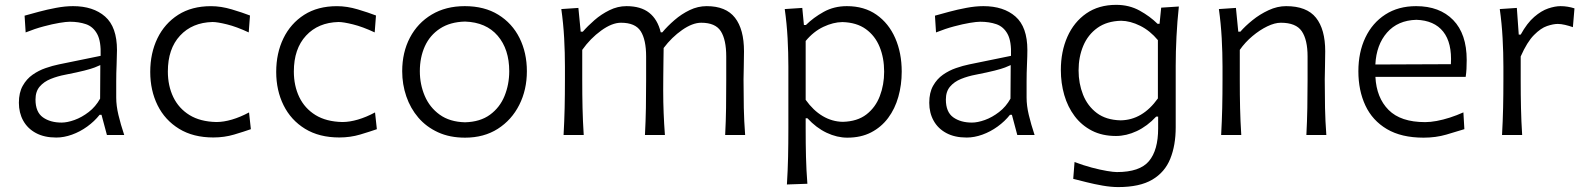

<svg xmlns="http://www.w3.org/2000/svg" viewBox="-20 -554 6508 788"><path d="M232.6 -50.9Q186.3 -50.9 156 -72.5Q125.7 -94.2 125.7 -145.6Q125.7 -178.4 142.8 -198.5Q160 -218.7 188 -230Q216 -241.4 248.7 -247.5Q298.6 -257.3 326.3 -264.4Q354 -271.4 368.4 -277Q382.9 -282.5 391.7 -286.9L390.9 -149.2Q372.5 -116.1 344.2 -94.3Q315.8 -72.4 285.8 -61.6Q255.9 -50.9 232.6 -50.9ZM211.1 10.5Q242.4 10.5 275.4 -1.4Q308.5 -13.3 338 -34.6Q367.5 -55.9 388.9 -82.9H396.6L418.8 0H489.8Q475.1 -43.9 466.1 -82Q457 -120.1 457 -153.6V-220.2Q457 -254.3 458.6 -289.7Q460.1 -325.1 460.1 -348.3Q460.1 -443.4 411.3 -486.1Q362.5 -528.8 279.7 -528.8Q247.3 -528.8 210.3 -521.8Q173.3 -514.9 139.2 -505.7Q105 -496.6 80.9 -489.7L85.3 -420.9Q123 -436.1 159.3 -445.7Q195.5 -455.4 223.8 -460.1Q252.1 -464.8 266.6 -464.8Q303.5 -464.8 333 -454.7Q362.4 -444.5 378.8 -414.5Q395.2 -384.5 393 -324.8L221.5 -289.7Q195.9 -284.5 167.3 -274.6Q138.7 -264.8 113.9 -247.4Q89 -230 73.3 -201.9Q57.5 -173.9 57.5 -132.2Q57.5 -90.9 75.4 -58.6Q93.4 -26.2 127.6 -7.9Q161.8 10.5 211.1 10.5Z M855.6 10.2Q900.6 10.2 941 -1.8Q981.4 -13.9 1009.6 -23.8L1002.1 -92.6Q966.4 -73.4 932.1 -63.3Q897.8 -53.2 868.2 -53.2Q801.8 -54.6 757.7 -81.8Q713.6 -109.1 691.2 -155.5Q668.9 -202 668.9 -260.5Q668.9 -353.8 718.9 -407.7Q768.9 -461.7 852.4 -463.7Q872 -463.7 911.4 -454Q950.8 -444.3 1000.8 -421L1006 -490.4Q975.5 -502.3 931.2 -515.5Q887 -528.7 845.9 -528.7Q767 -528.7 711.3 -493.2Q655.7 -457.6 626.1 -396.7Q596.6 -335.7 596.6 -258.8Q596.6 -183 626.7 -122Q656.9 -61 715 -25.4Q773 10.2 855.6 10.2Z M1372.7 10.2Q1417.7 10.2 1458.1 -1.8Q1498.5 -13.9 1526.7 -23.8L1519.2 -92.6Q1483.5 -73.4 1449.2 -63.3Q1414.9 -53.2 1385.3 -53.2Q1318.8 -54.6 1274.8 -81.8Q1230.7 -109.1 1208.3 -155.5Q1186 -202 1186 -260.5Q1186 -353.8 1236 -407.7Q1286 -461.7 1369.5 -463.7Q1389.1 -463.7 1428.5 -454Q1467.9 -444.3 1517.8 -421L1523.1 -490.4Q1492.5 -502.3 1448.3 -515.5Q1404.1 -528.7 1363 -528.7Q1284.1 -528.7 1228.4 -493.2Q1172.8 -457.6 1143.2 -396.7Q1113.6 -335.7 1113.6 -258.8Q1113.6 -183 1143.8 -122Q1174 -61 1232 -25.4Q1290.1 10.2 1372.7 10.2Z M1888.5 -52.1Q1825.6 -53.7 1784.6 -83.4Q1743.5 -113 1723.3 -160.3Q1703.1 -207.6 1703.1 -261.7Q1703.1 -318.6 1723.7 -364.1Q1744.4 -409.6 1785.8 -436.7Q1827.2 -463.9 1888.5 -465.5Q1975.1 -462.6 2022.6 -407.3Q2070 -351.9 2070 -261.7Q2070 -207.5 2050.7 -160.1Q2031.4 -112.8 1991.2 -83.3Q1950.9 -53.7 1888.5 -52.1ZM1888.7 11Q1966.2 11 2023.1 -25.3Q2080 -61.7 2111.2 -123.6Q2142.4 -185.4 2142.4 -261.7Q2142.4 -337.3 2112.3 -397.9Q2082.2 -458.4 2025.1 -493.6Q1968.1 -528.8 1887.6 -528.8Q1809.7 -528.8 1751.9 -494.3Q1694.1 -459.8 1662.4 -399.5Q1630.7 -339.2 1630.7 -261.7Q1630.7 -207.6 1647.6 -158.4Q1664.4 -109.3 1697 -71.2Q1729.6 -33.2 1777.7 -11.1Q1825.7 11 1888.7 11Z M2956.2 0H3038.2Q3033.8 -57.6 3032.7 -111.1Q3031.6 -164.6 3031.6 -228.7Q3031.6 -251.5 3032.6 -280.8Q3033.5 -310.1 3033.5 -343.5Q3033.5 -433.7 2996.5 -481.2Q2959.4 -528.8 2880.3 -528.8Q2844.2 -528.8 2810.6 -512.6Q2776.9 -496.4 2748.3 -471.6Q2719.6 -446.9 2698.2 -421.3H2691.8Q2678.9 -474.5 2644.3 -501.7Q2609.8 -528.8 2551.1 -528.8Q2515 -528.8 2481.2 -512.1Q2447.4 -495.5 2419.5 -471.1Q2391.6 -446.8 2371.9 -423.9H2363.3L2353.8 -521.5L2283.7 -516.8Q2292.1 -457.6 2295.4 -397.4Q2298.6 -337.3 2298.6 -280.7V-228.7Q2298.6 -164.6 2297.4 -111.1Q2296.2 -57.6 2293 0H2375.7Q2372 -57.6 2370.8 -110.7Q2369.6 -163.8 2369.6 -225.9V-349.3Q2402.8 -396.3 2447.3 -428.5Q2491.7 -460.7 2528.6 -460.7Q2587.4 -460.7 2609.6 -425.8Q2631.8 -390.9 2631.8 -322.1V-225.9Q2631.8 -163.8 2630.9 -110.7Q2630 -57.6 2627 0H2708.9Q2705.4 -46.7 2703.7 -90.2Q2701.9 -133.7 2701.9 -182.6Q2701.9 -206.9 2702.2 -238.6Q2702.5 -270.3 2702.9 -301.8Q2703.2 -333.3 2703.7 -357Q2737 -401.2 2779.7 -431Q2822.4 -460.7 2857.9 -460.7Q2916.2 -460.7 2938.4 -425.8Q2960.6 -390.9 2960.6 -322.1V-225.9Q2960.6 -163.8 2959.9 -110.7Q2959.2 -57.6 2956.2 0Z M3438.9 -54Q3395.3 -54.7 3356.5 -77.6Q3317.7 -100.6 3286.6 -144.3V-385.8Q3318.8 -424.7 3359.2 -443.8Q3399.6 -462.9 3437.1 -463.4Q3495.6 -461.9 3533.5 -434.6Q3571.5 -407.2 3590.1 -361.6Q3608.7 -316.1 3608.7 -259.7Q3608.7 -206.2 3591 -159.8Q3573.3 -113.3 3536 -84.4Q3498.7 -55.5 3438.9 -54ZM3209.6 203.1 3293.6 200.2Q3289.2 142.7 3287.9 89.3Q3286.6 36 3286.6 -26.1V-68.7H3293.8Q3330 -29.3 3372.7 -9.1Q3415.4 11 3457.5 11Q3513.4 11 3555.2 -10.6Q3597 -32.3 3625.1 -69.9Q3653.1 -107.5 3666.9 -156.5Q3680.8 -205.5 3680.8 -260Q3680.8 -336.9 3654.1 -397.7Q3627.5 -458.4 3577.2 -493.6Q3527 -528.8 3455.7 -528.8Q3402.9 -528.8 3360.4 -505.2Q3317.9 -481.5 3287.8 -451.5H3279.4L3272.7 -521.5L3200.7 -516.8Q3209.1 -457.6 3212.4 -397.4Q3215.6 -337.3 3215.6 -280.7V-28.9Q3215.6 35.2 3214.4 90.4Q3213.2 145.6 3209.6 203.1Z M3968.9 -50.9Q3922.6 -50.9 3892.3 -72.5Q3862 -94.2 3862 -145.6Q3862 -178.4 3879.2 -198.5Q3896.3 -218.7 3924.3 -230Q3952.3 -241.4 3985 -247.5Q4034.9 -257.3 4062.6 -264.4Q4090.3 -271.4 4104.8 -277Q4119.2 -282.5 4128.1 -286.9L4127.2 -149.2Q4108.9 -116.1 4080.5 -94.3Q4052.1 -72.4 4022.2 -61.6Q3992.2 -50.9 3968.9 -50.9ZM3947.4 10.5Q3978.7 10.5 4011.8 -1.4Q4044.8 -13.3 4074.3 -34.6Q4103.8 -55.9 4125.2 -82.9H4133L4155.1 0H4226.1Q4211.5 -43.9 4202.4 -82Q4193.3 -120.1 4193.3 -153.6V-220.2Q4193.3 -254.3 4194.9 -289.7Q4196.5 -325.1 4196.5 -348.3Q4196.5 -443.4 4147.7 -486.1Q4098.9 -528.8 4016 -528.8Q3983.6 -528.8 3946.6 -521.8Q3909.6 -514.9 3875.5 -505.7Q3841.3 -496.6 3817.2 -489.7L3821.6 -420.9Q3859.4 -436.1 3895.6 -445.7Q3931.9 -455.4 3960.1 -460.1Q3988.4 -464.8 4002.9 -464.8Q4039.9 -464.8 4069.3 -454.7Q4098.8 -444.5 4115.2 -414.5Q4131.6 -384.5 4129.3 -324.8L3957.8 -289.7Q3932.2 -284.5 3903.6 -274.6Q3875.1 -264.8 3850.2 -247.4Q3825.3 -230 3809.6 -201.9Q3793.8 -173.9 3793.8 -132.2Q3793.8 -90.9 3811.8 -58.6Q3829.7 -26.2 3863.9 -7.9Q3898.1 10.5 3947.4 10.5Z M4569.3 213.8Q4540.6 213.8 4506.1 207.9Q4471.5 201.9 4439.3 193.8Q4407 185.7 4384.7 180L4390.1 111Q4425.9 124.5 4460.7 133.8Q4495.4 143 4522.9 147.6Q4550.4 152.2 4564 152.2Q4657.8 152.2 4695.5 107.3Q4733.2 62.4 4733.2 -27V-75.5H4725.2Q4688.5 -36.1 4645.6 -16Q4602.7 4.1 4560.1 4.1Q4503.8 4.1 4461.4 -17.7Q4418.9 -39.6 4390.5 -77.4Q4362 -115.3 4347.9 -164.1Q4333.9 -212.8 4333.9 -266.6Q4333.9 -342.5 4360.7 -403Q4387.5 -463.5 4438.3 -498.8Q4489.2 -534.1 4561.3 -534.1Q4614.3 -534.1 4657.2 -510.5Q4700.1 -486.8 4730.6 -456.4H4739L4745.7 -522.6L4818.2 -527.3Q4811.6 -466.1 4808.5 -404.3Q4805.3 -342.4 4805.3 -283.8V-31.6Q4805.3 42.2 4783 97.5Q4760.8 152.8 4709.2 183.3Q4657.6 213.8 4569.3 213.8ZM4579.3 -60.1Q4668.9 -61.3 4732.2 -150.1V-389.3Q4700.1 -427.9 4659.6 -448.1Q4619 -468.3 4581.1 -468.8Q4522.7 -467.3 4483.9 -439.5Q4445.1 -411.7 4425.9 -366Q4406.7 -320.3 4406.7 -264.8Q4406.7 -211.6 4425 -165.3Q4443.4 -119 4481.5 -90.2Q4519.7 -61.5 4579.3 -60.1Z M4991.8 0H5074.4Q5070.7 -57.6 5069.5 -110.7Q5068.3 -163.8 5068.3 -225.9V-349.3Q5090.6 -381 5120.5 -406Q5150.4 -431 5181.2 -445.9Q5212 -460.7 5236.7 -460.7Q5298.9 -460.7 5322.7 -425.8Q5346.5 -390.9 5346.5 -322.1V-225.9Q5346.5 -163.8 5345.5 -110.7Q5344.6 -57.6 5341.6 0H5423.5Q5419.2 -57.6 5418.1 -111.1Q5417 -164.6 5417 -228.7Q5417 -251.5 5418 -280.8Q5418.9 -310.1 5418.9 -343.5Q5418.9 -433.7 5381 -481.2Q5343.1 -528.8 5258.4 -528.8Q5222.2 -528.8 5186.4 -512.1Q5150.5 -495.5 5120.4 -471.1Q5090.3 -446.8 5070.6 -423.9H5062.1L5052.5 -521.5L4982.5 -516.8Q4990.8 -457.6 4994.1 -397.4Q4997.4 -337.3 4997.4 -280.7V-228.7Q4997.4 -164.6 4996.2 -111.1Q4994.9 -57.6 4991.8 0Z M5822.6 11Q5872.7 11 5916 -1.6Q5959.3 -14.2 5990 -23.9L5986 -92.8Q5958.6 -80.5 5930.5 -71.4Q5902.5 -62.4 5876.6 -57.6Q5850.7 -52.8 5829 -52.8Q5728.7 -52.8 5679 -102.8Q5629.3 -152.7 5624.9 -238.6H5995.4Q5997.8 -254.5 5998.7 -271.2Q5999.6 -287.8 5999.6 -307.9Q5999.6 -414.8 5944.1 -471.8Q5888.5 -528.8 5792 -528.8Q5718.9 -528.8 5665.6 -494.4Q5612.4 -460.1 5583.7 -399.8Q5555 -339.5 5555 -261.7Q5555 -182.6 5583.8 -121Q5612.6 -59.4 5672.1 -24.2Q5731.6 11 5822.6 11ZM5934.7 -290.6 5624.7 -289.3Q5628.7 -370.2 5672.7 -420.4Q5716.7 -470.6 5793.1 -472.7Q5866.4 -470.3 5903.1 -424.2Q5939.8 -378.2 5934.7 -290.6Z M6144.6 0H6227.2Q6223.5 -57.6 6222.4 -110.7Q6221.2 -163.8 6221.2 -225.9V-322.3Q6247.5 -381.9 6275.7 -410.2Q6303.8 -438.6 6329.4 -447.2Q6355 -455.8 6373.3 -455.8Q6386.7 -455.8 6403.3 -451.9Q6419.9 -448 6435.4 -442.5L6441.9 -519.7Q6428.5 -524 6414.1 -526.4Q6399.7 -528.8 6384.6 -528.8Q6362.3 -528.8 6334.1 -519.3Q6305.9 -509.8 6276.7 -484.6Q6247.4 -459.5 6221.2 -411.9H6213.2L6205.4 -521.5L6135.3 -516.8Q6143.7 -457.6 6146.9 -397.4Q6150.2 -337.3 6150.2 -280.7V-228.7Q6150.2 -164.6 6149 -111.1Q6147.8 -57.6 6144.6 0Z"/></svg>

Font: Pinar-VF
Style: Regular
Weight: 300
Designer: Amin Abedi
Version: Version 3.0